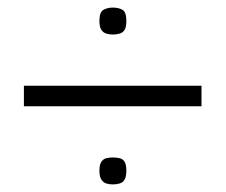

<svg xmlns="http://www.w3.org/2000/svg" viewBox="-20 -728 595 506"><path d="M511 -502V-448H43V-502ZM277 -637Q268 -637 260 -639.5Q252 -642 247 -649.5Q242 -657 242 -673Q242 -696 252.5 -702Q263 -708 277 -708Q293 -708 303 -702Q313 -696 313 -673Q313 -657 308.5 -649.5Q304 -642 295.5 -639.5Q287 -637 277 -637ZM277 -242Q268 -242 260 -244.5Q252 -247 247 -255Q242 -263 242 -278Q242 -294 247 -301.5Q252 -309 260 -311Q268 -313 277 -313Q287 -313 295.5 -311Q304 -309 308.5 -301.5Q313 -294 313 -278Q313 -263 308.5 -255Q304 -247 295.5 -244.5Q287 -242 277 -242Z"/></svg>

Font: Matangi Light
Style: Regular
Weight: 400
Version: Version 3.002